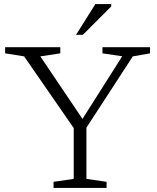

<svg xmlns="http://www.w3.org/2000/svg" viewBox="-20 -932 779 952"><path d="M99.5 -652.5 5.5 -667.5V-698H279V-667.5L180 -652.5L398 -329H380.5L586 -653L488 -667.5V-698H724V-667.5L638.5 -652.5L408.5 -299V-45L508.5 -30.5V0H245.5V-30.5L345.5 -45V-297ZM357 -759.5 453 -912H531.5V-900L391 -759.5Z"/></svg>

Font: Newsreader 9pt Light
Style: Regular
Weight: 300
Designer: Hugues Gentile
Foundry: Production Type
Version: Version 1.003